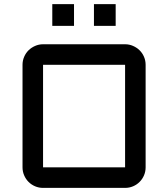

<svg xmlns="http://www.w3.org/2000/svg" viewBox="-20 -916 820 936"><path d="M689.9 -100.1Q689.9 -79.6 682.1 -61.3Q674.3 -43 660.6 -29.3Q647 -15.6 628.7 -7.8Q610.4 0 589.8 0H189.9Q169.4 0 151.1 -7.8Q132.8 -15.6 119.1 -29.3Q105.5 -43 97.7 -61.3Q89.8 -79.6 89.8 -100.1V-600.1Q89.8 -620.6 97.7 -638.9Q105.5 -657.2 119.1 -670.7Q132.8 -684.1 151.1 -692.1Q169.4 -700.2 189.9 -700.2H589.8Q610.4 -700.2 628.7 -692.1Q647 -684.1 660.6 -670.7Q674.3 -657.2 682.1 -638.9Q689.9 -620.6 689.9 -600.1ZM189.9 -600.1V-100.1H589.8V-600.1ZM438 -896H543.9V-790H438ZM234.9 -896H340.8V-790H234.9Z"/></svg>

Font: Aldrich [RUS by Daymarius]
Style: Regular
Weight: 400
Designer: Matthew Desmond
Foundry: Matthew Desmond
Version: Version 1.002 August 24, 2018